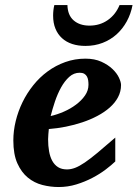

<svg xmlns="http://www.w3.org/2000/svg" viewBox="-20 -734 549 766"><path d="M333 -396Q333 -404.8 331.8 -413.3Q330.6 -421.9 326.9 -428.7Q323.2 -435.5 316.2 -439.7Q309.1 -443.8 297.9 -443.8Q274.4 -443.8 256.1 -427.2Q237.8 -410.6 223.6 -385Q209.5 -359.4 199.2 -328.9Q189 -298.3 182.1 -271Q208 -276.9 234.9 -288.6Q261.7 -300.3 283.4 -316.7Q305.2 -333 319.1 -353Q333 -373 333 -396ZM462.9 -395Q462.9 -368.7 450.9 -346.2Q439 -323.7 418 -305.2Q397 -286.6 368.9 -271.7Q340.8 -256.8 308.8 -246.1Q276.9 -235.4 242.4 -228.5Q208 -221.7 174.8 -219.2Q173.8 -210 172.9 -198.2Q171.9 -186.5 171.9 -178.2Q171.9 -152.3 175.8 -130.4Q179.7 -108.4 188.5 -92.3Q197.3 -76.2 211.7 -67.1Q226.1 -58.1 247.1 -58.1Q263.2 -58.1 279.8 -64.5Q296.4 -70.8 318.4 -85.7Q340.3 -100.6 369.6 -125Q398.9 -149.4 439.9 -185.1V-89.8Q425.3 -75.7 401.9 -57.9Q378.4 -40 348.6 -24.4Q318.8 -8.8 284.7 1.7Q250.5 12.2 213.9 12.2Q181.2 12.2 148.9 3.9Q116.7 -4.4 91.1 -25.4Q65.4 -46.4 49.3 -82.3Q33.2 -118.2 33.2 -173.8Q33.2 -211.9 42.7 -251Q52.2 -290 69.8 -326.2Q87.4 -362.3 112.8 -394Q138.2 -425.8 170.2 -449.2Q202.1 -472.7 240.2 -486.3Q278.3 -500 320.8 -500Q357.4 -500 384.3 -487.8Q411.1 -475.6 428.7 -458.7Q446.3 -441.9 454.6 -424.1Q462.9 -406.2 462.9 -395ZM508.8 -713.9Q502 -678.2 485.6 -648.4Q469.2 -618.7 445.1 -596.9Q420.9 -575.2 389.4 -563Q357.9 -550.8 320.8 -550.8Q291.5 -550.8 267.8 -558.6Q244.1 -566.4 227.3 -581.8Q210.4 -597.2 201.2 -619.6Q191.9 -642.1 191.9 -671.9Q191.9 -682.6 193.1 -693.1Q194.3 -703.6 196.8 -713.9H249Q250 -673.3 273.9 -652.6Q297.9 -631.8 336.9 -631.8Q378.4 -631.8 409.9 -653.8Q441.4 -675.8 457 -713.9Z"/></svg>

Font: Charis SIL Afr
Style: Bold Italic
Weight: 700
Italic angle: -11°
Foundry: SIL International
Version: Version 5.000